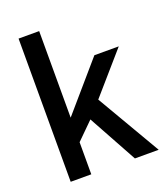

<svg xmlns="http://www.w3.org/2000/svg" viewBox="-133 -817 795 911"><g transform="rotate(-20 264.0 -361.5)"><path d="M66.9 0V-723.1H170.9V-286.1L377.9 -525.9H501L323.2 -321.8L511.2 0H391.1L255.9 -246.1L170.9 -162.1V0Z"/></g></svg>

Font: Archivo Medium
Style: Regular
Weight: 500
Designer: Hector Gatti
Foundry: Omnibus-Type
Version: Version 2.001